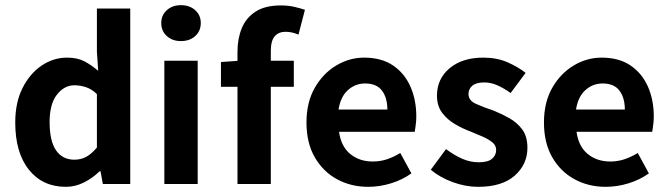

<svg xmlns="http://www.w3.org/2000/svg" viewBox="-20 -712 2585 743"><path d="M235 11Q145 11 92 -55Q39 -121 39 -238Q39 -316 67.5 -372Q96 -428 141.5 -458.5Q187 -489 239 -489Q279 -489 306 -475Q333 -461 360 -438L355 -512V-679H484V0H378L369 -49H365Q339 -23 305 -6Q271 11 235 11ZM268 -94Q293 -94 313.5 -105Q334 -116 355 -141V-348Q334 -368 311.5 -375Q289 -382 268 -382Q229 -382 200.5 -346Q172 -310 172 -240Q172 -166 197 -130Q222 -94 268 -94Z M616 0V-477H745V0ZM680 -553Q647 -553 625.5 -572.5Q604 -592 604 -623Q604 -653 625.5 -672.5Q647 -692 680 -692Q714 -692 735.5 -672.5Q757 -653 757 -623Q757 -592 735.5 -572.5Q714 -553 680 -553Z M899 0V-512Q899 -562 915.5 -602.5Q932 -643 969 -667Q1006 -691 1067 -691Q1095 -691 1119 -685.5Q1143 -680 1160 -674L1135 -578Q1110 -589 1085 -589Q1058 -589 1043 -571.5Q1028 -554 1028 -515V0ZM835 -376V-472L906 -477H1117V-376Z M1405 11Q1338 11 1284 -18.5Q1230 -48 1198 -103.5Q1166 -159 1166 -238Q1166 -316 1198 -372Q1230 -428 1281 -458.5Q1332 -489 1389 -489Q1456 -489 1500.5 -459Q1545 -429 1568 -377.5Q1591 -326 1591 -261Q1591 -243 1588.5 -226.5Q1586 -210 1585 -202H1292Q1300 -145 1335.5 -116Q1371 -87 1423 -87Q1451 -87 1477 -95.5Q1503 -104 1529 -120L1572 -41Q1537 -16 1493 -2.5Q1449 11 1405 11ZM1290 -288H1479Q1479 -334 1458 -361.5Q1437 -389 1393 -389Q1355 -389 1326.5 -363.5Q1298 -338 1290 -288Z M1830 11Q1782 11 1732.5 -7Q1683 -25 1647 -55L1706 -135Q1738 -111 1769 -97.5Q1800 -84 1833 -84Q1868 -84 1884 -97.5Q1900 -111 1900 -132Q1900 -149 1885.5 -161Q1871 -173 1848.5 -183Q1826 -193 1801 -203Q1771 -214 1741 -231.5Q1711 -249 1691 -275.5Q1671 -302 1671 -342Q1671 -407 1720 -448Q1769 -489 1850 -489Q1903 -489 1944 -471Q1985 -453 2014 -430L1956 -352Q1931 -370 1905.5 -381.5Q1880 -393 1854 -393Q1823 -393 1808 -380.5Q1793 -368 1793 -348Q1793 -323 1822 -310Q1851 -297 1890 -284Q1920 -272 1950.5 -255Q1981 -238 2001 -211Q2021 -184 2021 -140Q2021 -76 1972 -32.5Q1923 11 1830 11Z M2324 11Q2257 11 2203 -18.5Q2149 -48 2117 -103.5Q2085 -159 2085 -238Q2085 -316 2117 -372Q2149 -428 2200 -458.5Q2251 -489 2308 -489Q2375 -489 2419.5 -459Q2464 -429 2487 -377.5Q2510 -326 2510 -261Q2510 -243 2507.5 -226.5Q2505 -210 2504 -202H2211Q2219 -145 2254.5 -116Q2290 -87 2342 -87Q2370 -87 2396 -95.5Q2422 -104 2448 -120L2491 -41Q2456 -16 2412 -2.5Q2368 11 2324 11ZM2209 -288H2398Q2398 -334 2377 -361.5Q2356 -389 2312 -389Q2274 -389 2245.5 -363.5Q2217 -338 2209 -288Z"/></svg>

Font: Narnoor
Style: Bold
Weight: 700
Designer: S. Sridhar Murthy
Foundry: SIL International
Version: Version 3.000